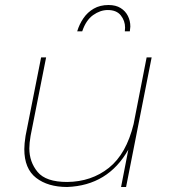

<svg xmlns="http://www.w3.org/2000/svg" viewBox="-20 -746 686 766"><path d="M498 -621H478L479 -636Q479 -663 462 -684.5Q445 -706 410 -706Q380 -706 351.5 -685.8Q323 -665.5 308 -621H288Q296.5 -649.5 312.8 -673.2Q329 -697 354 -711.5Q379 -726 413 -726Q442 -726 461.2 -714Q480.5 -702 490.2 -682.5Q500 -663 500 -640ZM483 0H463L492 -149Q411 -6 248 0Q171 0 124 -36.5Q77 -73 77 -151Q77 -172 82 -204L144 -517H164L102 -204Q97 -174 97 -154Q97 -100 130 -60Q163 -20 248 -20Q345 -21 414.5 -76.5Q484 -132 513 -251L565 -517H585Z"/></svg>

Font: Argentum Sans Thin
Style: Italic
Weight: 100
Italic angle: -11°
Designer: Julieta Ulanovsky (font), Cristiano Sobral (main changes and remaster)
Foundry: Julieta Ulanovsky (font), Cristiano Sobral (main changes and remaster)
Version: Version 2.007;June 15, 2022;FontCreator 14.0.0.2814 64-bit; 